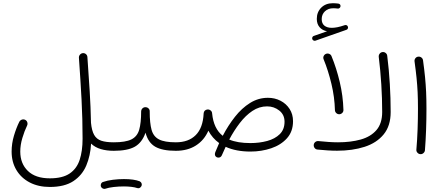

<svg xmlns="http://www.w3.org/2000/svg" viewBox="-20 -958 2834 1226"><path d="M54.2 9.8Q54.2 -41.5 69.1 -91.6Q84 -141.6 103.5 -180.7Q108.9 -190.4 119.6 -194.1Q130.4 -197.8 140.6 -192.9Q150.9 -188 154.3 -177Q157.7 -166 152.8 -155.8Q136.2 -121.6 122.8 -76.9Q109.4 -32.2 109.4 9.8Q109.4 86.4 158 133.5Q206.5 180.7 298.3 180.7Q379.4 180.7 424.8 149.9Q470.2 119.1 488.8 62.5Q507.3 5.9 507.3 -72.3Q507.3 -197.8 500.7 -322.3Q494.1 -446.8 483.9 -589.4Q483.4 -600.6 490.7 -609.1Q498 -617.7 509.3 -618.7Q520.5 -619.6 529.1 -612.1Q537.6 -604.5 538.1 -593.3Q546.4 -479 552.7 -376.7Q559.1 -274.4 561 -173.8Q565.9 -123.5 581.3 -96.4Q596.7 -69.3 627 -59.3Q657.2 -49.3 706.5 -49.3H707Q718.3 -49.3 726.1 -41.3Q733.9 -33.2 733.9 -22Q733.9 -10.7 726.1 -2.9Q718.3 4.9 707 4.9H706.5Q660.6 4.9 624 -5.9Q587.4 -16.6 561.5 -41Q557.6 35.6 531.2 98.4Q504.9 161.1 448.5 198.5Q392.1 235.8 298.3 235.8Q225.1 235.8 170.2 207.3Q115.2 178.7 84.7 127.7Q54.2 76.7 54.2 9.8Z M679.7 -22Q679.7 -33.2 687.7 -41.3Q695.8 -49.3 707 -49.3Q781.2 -49.3 818.6 -67.6Q856 -85.9 868.7 -129.2Q881.3 -172.4 881.3 -247.1Q882.3 -259.8 890.9 -267.1Q899.4 -274.4 910.6 -273.4Q921.9 -272.9 929.4 -264.6Q937 -256.3 936 -245.1Q936 -171.9 947.8 -129.2Q959.5 -86.4 995.1 -67.9Q1030.8 -49.3 1102.5 -49.3H1103Q1114.3 -49.3 1122.1 -41.3Q1129.9 -33.2 1129.9 -22Q1129.9 -10.7 1122.1 -2.9Q1114.3 4.9 1103 4.9H1102.5Q1016.6 4.9 971.2 -21.2Q925.8 -47.4 909.2 -110.8Q887.2 -47.4 840.8 -21.2Q794.4 4.9 707 4.9Q695.8 4.9 687.7 -2.9Q679.7 -10.7 679.7 -22ZM624 231.9Q621.6 223.1 625.7 214.6Q629.9 206.1 639.2 203.6Q665 194.3 700.9 189.9Q736.8 185.5 771.5 185.5Q835.4 185.5 872.1 199.7Q881.3 204.6 884.3 214.1Q887.2 223.6 881.8 232.4Q871.6 248 855.5 242.7Q841.8 237.8 818.8 235.1Q795.9 232.4 771.5 232.4Q737.8 232.4 705.8 236.1Q673.8 239.7 652.8 247.1Q643.6 250 635 245.1Q626.5 240.2 624 231.9Z M1076.2 -22Q1076.2 -33.2 1084 -41.3Q1091.8 -49.3 1103 -49.3Q1184.1 -49.3 1230 -95.5Q1275.9 -141.6 1280.3 -232.9Q1280.3 -232.9 1280.3 -233.9Q1280.8 -244.6 1287.8 -251.5Q1294.9 -258.3 1304.7 -258.8Q1315.9 -259.8 1325 -252.7Q1334 -245.6 1334.5 -233.4Q1344.2 -136.2 1402.3 -90.8Q1437 -157.2 1480.5 -212.4Q1523.9 -267.6 1576.7 -300.5Q1629.4 -333.5 1690.9 -333.5Q1734.9 -333.5 1771.2 -314.7Q1807.6 -295.9 1829.3 -262.2Q1851.1 -228.5 1851.1 -184.1Q1851.1 -118.2 1812.5 -75.2Q1773.9 -32.2 1711.7 -11.2Q1649.4 9.8 1579.1 9.8Q1487.3 9.8 1420.9 -20.5Q1408.7 5.4 1396.5 33.7Q1391.6 44.4 1381.8 47.4Q1372.1 50.3 1363.8 45.9Q1346.7 36.6 1354.5 14.2Q1366.7 -16.1 1379.4 -44.4Q1335.9 -75.7 1310.5 -123.5Q1284.2 -63 1231.2 -29.1Q1178.2 4.9 1103 4.9Q1091.8 4.9 1084 -2.9Q1076.2 -10.7 1076.2 -22ZM1685.5 -278.8Q1635.3 -278.8 1591.8 -249.8Q1548.3 -220.7 1511.2 -172.4Q1474.1 -124 1443.8 -66.9Q1496.6 -44.4 1579.1 -44.4Q1636.7 -44.4 1686.3 -57.9Q1735.8 -71.3 1766.4 -101.3Q1796.9 -131.3 1796.9 -180.7Q1796.9 -225.6 1763.2 -252.2Q1729.5 -278.8 1685.5 -278.8Z M1974.1 -708Q1972.2 -713.9 1974.6 -720.2Q1977.1 -726.6 1983.4 -728.5L2068.4 -758.3Q2038.6 -763.7 2020.8 -784.2Q2002.9 -804.7 2002.9 -837.4Q2002.9 -880.9 2031.2 -909.2Q2059.6 -937.5 2105.5 -937.5Q2113.3 -937.5 2123.5 -936.8Q2133.8 -936 2140.6 -935.1Q2155.3 -932.1 2154.3 -918Q2153.8 -911.6 2148.4 -907Q2143.1 -902.3 2136.2 -903.3Q2131.3 -904.3 2122.8 -904.8Q2114.3 -905.3 2108.4 -905.3Q2075.2 -905.3 2054.7 -885.7Q2034.2 -866.2 2034.2 -835.9Q2034.2 -808.1 2051.5 -794.2Q2068.8 -780.3 2098.6 -780.3Q2114.3 -780.3 2134.3 -784.2Q2154.3 -788.1 2181.6 -797.4Q2188.5 -799.8 2194.3 -796.4Q2200.2 -793 2201.7 -786.6Q2203.6 -780.3 2200.4 -774.7Q2197.3 -769 2191.9 -767.6L1994.1 -698.2Q1987.8 -696.3 1982.2 -699.2Q1976.6 -702.1 1974.1 -708ZM1983.4 -32.7Q1984.4 -43.9 1992.9 -51Q2001.5 -58.1 2013.2 -57.1Q2047.9 -53.7 2078.6 -51.5Q2109.4 -49.3 2138.2 -49.3Q2219.7 -49.3 2283.4 -67.1Q2347.2 -85 2383.8 -127.4Q2420.4 -169.9 2420.4 -242.7Q2420.4 -329.1 2414.8 -418.7Q2409.2 -508.3 2398.4 -595.2Q2397.5 -606.4 2404.3 -615.2Q2411.1 -624 2421.9 -625.5Q2433.1 -627 2442.1 -620.1Q2451.2 -613.3 2452.6 -602.1Q2463.9 -512.2 2469.2 -421.6Q2474.6 -331.1 2474.6 -242.7Q2474.6 -154.3 2429.9 -99.9Q2385.3 -45.4 2308.1 -20.5Q2231 4.4 2132.3 4.4Q2103 4.4 2072.3 2.4Q2041.5 0.5 2007.8 -2.9Q1996.1 -3.9 1989.3 -12.7Q1982.4 -21.5 1983.4 -32.7ZM2046.4 -579.6Q2042 -590.3 2046.9 -600.3Q2051.8 -610.4 2062 -614.3Q2072.3 -618.2 2082.8 -613.8Q2093.3 -609.4 2097.2 -598.6Q2128.4 -522.9 2149.4 -434.6Q2170.4 -346.2 2172.9 -257.3Q2173.8 -246.1 2166.3 -237.8Q2158.7 -229.5 2147.5 -228.5Q2136.2 -228 2127.9 -235.4Q2119.6 -242.7 2118.7 -253.9Q2116.7 -337.4 2096.2 -422.9Q2075.7 -508.3 2046.4 -579.6Z M2627 -565.9Q2625.5 -577.1 2632.6 -586.2Q2639.6 -595.2 2650.4 -596.2Q2661.6 -597.7 2670.7 -590.8Q2679.7 -584 2681.2 -572.8Q2689.5 -512.7 2694.1 -465.6Q2698.7 -418.5 2700.9 -371.1Q2703.1 -323.7 2703.1 -261.7Q2703.1 -198.2 2700.7 -128.7Q2698.2 -59.1 2693.4 1.5Q2692.4 12.2 2683.6 19.8Q2674.8 27.3 2663.6 26.4Q2652.8 25.4 2645.3 16.8Q2637.7 8.3 2638.7 -2.4Q2644 -63 2646.5 -132.1Q2648.9 -201.2 2648.9 -263.7Q2648.9 -323.7 2646.7 -369.1Q2644.5 -414.6 2639.9 -460.2Q2635.3 -505.9 2627 -565.9Z"/></svg>

Font: Mikhak-FD Light
Style: Regular
Weight: 300
Designer: Amin Abedi
Version: Version 3.2